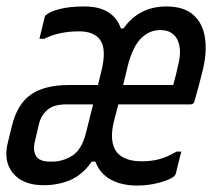

<svg xmlns="http://www.w3.org/2000/svg" viewBox="-33 -563 657 594"><path d="M228 -543Q317 -543 341 -475H349Q397 -543 482 -543Q535 -543 564.5 -517.5Q594 -492 601 -447Q608 -402 594 -345Q588 -320 582.5 -299.5Q577 -279 569 -251Q567 -240 556 -240H333L319 -186Q304 -123 329 -91Q353 -64 405 -64Q437 -64 461.5 -71Q486 -78 513 -94H528Q519 -60 511 -26Q509 -20 505 -17Q491 -6 458.5 2.5Q426 11 391 11Q343 11 309.5 -7.5Q276 -26 262 -63H251Q222 -22 184.5 -6Q147 10 102 10Q38 10 7 -27.5Q-24 -65 -8 -125L4 -174Q20 -240 62 -270Q104 -300 182 -300H270L280 -340Q297 -408 278.5 -437Q260 -466 212 -466Q149 -466 104 -443H89Q93 -460 97 -476Q101 -492 105 -509Q106 -515 110 -517Q121 -527 151.5 -535Q182 -543 228 -543ZM463 -470Q429 -470 403.5 -444.5Q378 -419 363 -362L348 -300H503Q507 -314 511.5 -332.5Q516 -351 519 -365Q530 -410 516 -440Q509 -454 496 -462Q483 -470 463 -470ZM128 -63Q162 -63 191.5 -82Q221 -101 234 -156L255 -240H171Q134 -240 115 -224Q94 -208 87 -177L75 -126Q68 -98 78.5 -80.5Q89 -63 122 -63Z"/></svg>

Font: Recursive Mn Lnr St
Style: Italic
Weight: 400
Italic angle: -15°
Monospace: yes
Version: Version 1.079;hotconv 1.0.112;makeotfexe 2.5.65598; ttfautoh